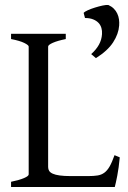

<svg xmlns="http://www.w3.org/2000/svg" viewBox="-20 -751 516 771"><path d="M460.9 -119.1Q457 -76.7 450.9 -45.4Q444.8 -14.2 440.9 0H24.4V-21Q57.6 -27.8 76.4 -35.9Q95.2 -43.9 95.2 -50.8V-564Q95.2 -569.8 77.4 -578.6Q59.6 -587.4 24.4 -594.2V-615.2H244.1V-594.2Q210.9 -587.4 192.1 -579.1Q173.3 -570.8 173.3 -564V-80.1Q173.3 -71.3 177.5 -64.7Q181.6 -58.1 191.9 -53.5Q202.1 -48.8 219.7 -46.4Q237.3 -43.9 264.2 -43.9H334Q356.4 -43.9 371.8 -46.4Q387.2 -48.8 398.9 -57.4Q410.6 -65.9 420.2 -82.5Q429.7 -99.1 439.9 -127.9ZM458.5 -648.4Q456.1 -614.7 434.3 -581.1Q412.6 -547.4 365.2 -517.6L346.2 -533.7Q366.7 -552.2 377.4 -571.8Q388.2 -591.3 389.6 -613.8Q390.6 -627 387.2 -638.7Q383.8 -650.4 375.5 -659.2Q367.2 -668 353.8 -673.3Q340.3 -678.7 321.3 -678.7L315.9 -699.2Q319.8 -704.1 332.8 -710Q345.7 -715.8 361.6 -720.7Q377.4 -725.6 392.3 -728.8Q407.2 -731.9 415 -731Q428.2 -725.1 437 -716.3Q445.8 -707.5 450.9 -696.5Q456.1 -685.5 457.8 -673.1Q459.5 -660.6 458.5 -648.4Z"/></svg>

Font: Gentium Unicode
Style: Regular
Weight: 400
Version: Version 1.009